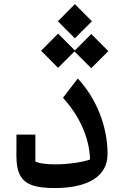

<svg xmlns="http://www.w3.org/2000/svg" viewBox="-20 -885 590 938"><path d="M429.2 -781.2 345.7 -864.7 262.7 -781.2 345.7 -697.8ZM343.8 -633.8 425.8 -551.8 509.3 -635.3 425.8 -718.8 345.7 -638.7 263.7 -720.7 180.7 -637.2 263.7 -553.7ZM287.6 -407.2C368.2 -319.3 416.5 -212.9 419.9 -106C400.4 -98.6 375 -93.3 343.8 -88.9C312 -84.5 281.2 -82 250.5 -82C207 -82 174.8 -86.4 152.8 -95.2V-227.5H60.5L60.1 -123.5C60.1 -83.5 65.9 -52.2 77.6 -29.8C101.1 15.6 150.9 33.7 246.1 33.7C412.6 33.7 505.4 -24.9 505.4 -132.3C505.4 -199.2 492.7 -265.1 467.3 -330.1C441.4 -395 405.8 -452.1 359.9 -501.5Z"/></svg>

Font: SG Kara
Style: Regular
Weight: 400
Designer: Damoon Khanjanzadeh
Version: Version 1.000